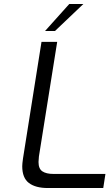

<svg xmlns="http://www.w3.org/2000/svg" viewBox="-20 -947 564 967"><path d="M92 -110Q92 -122 96 -150L189 -736H268L176 -159Q174 -139 174 -131Q174 -97 193.5 -84Q213 -71 249 -71H511L500 0H221Q159 0 125.5 -25.5Q92 -51 92 -110ZM329 -927H400L257 -791H207Z"/></svg>

Font: Exo
Style: Italic
Weight: 400
Italic angle: -9°
Designer: Natanael Gama
Foundry: Natanael Gama
Version: Version 1.500; ttfautohint (v1.6)